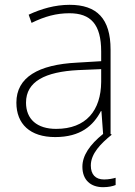

<svg xmlns="http://www.w3.org/2000/svg" viewBox="-20 -559 561 797"><path d="M357 128C357 79 398 37 444 0L439 -3V-353C439 -482 382 -539 269 -539C208 -539 150 -522 99 -498L111 -464C166 -491 214 -504 268 -504C356 -504 400 -459 400 -345V-305L300 -299C139 -291 48 -238 48 -133C48 -44 105 10 209 10C314 10 367 -37 399 -98H401L408 -3C352 42 322 87 322 133C322 189 357 218 408 218C430 218 448 214 460 209V179C449 182 432 186 412 186C376 186 357 165 357 128ZM304 -268 400 -272V-219C399 -101 338 -24 213 -24C134 -24 88 -64 88 -133C88 -221 168 -261 304 -268Z"/></svg>

Font: Noto Sans Myanmar UI ExtraLight
Style: Regular
Weight: 200
Designer: Monotype Design Team
Foundry: Monotype Imaging Inc.
Version: Version 2.103